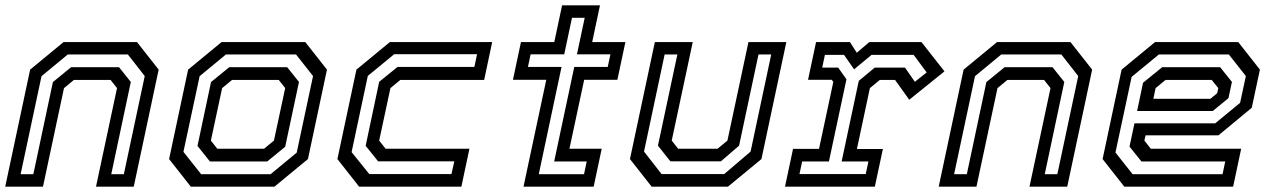

<svg xmlns="http://www.w3.org/2000/svg" viewBox="-22 -697 4745 717"><path d="M-2.5 0 90.5 -437 215.5 -540H489.5L570.5 -437L477.5 0H336.5L415 -368L391 -398.5H254L217 -368L138.5 0ZM55 -46.5H102.5L175.5 -390.5L243.5 -446H422.5L466.5 -391L393.5 -46.5H440.5L518.5 -413L455.5 -493.5H231L133 -412.5Z M690.5 0 609.5 -103 680.5 -437 805.5 -540H1118L1199 -437L1128 -103L1003 0ZM729 -46.5H988.5L1086 -127L1147 -413L1083.5 -493.5H821.5L723.5 -412.5L663 -130ZM762 -94 715.5 -152 766 -390.5 834 -446H1050.5L1094.5 -391L1043 -149L976 -94ZM789.5 -141.5H964L1001 -172L1043 -368L1019 -398.5H844.5L807.5 -368L765.5 -172Z M1319 0 1238 -103 1309 -437 1434 -540H1816L1786 -398.5H1473L1436 -368L1394 -172L1418 -141.5H1731L1701 0ZM1357 -47H1664L1674.5 -94.5H1390L1343.5 -152.5L1394 -391.5L1462.5 -447H1749.5L1759.5 -494.5H1450L1351.5 -413.5L1291 -129Z M1933 0 2018 -399H1893.5L1923.5 -540H2048L2077 -677H2218.5L2189.5 -540H2313.5L2283.5 -399H2159.5L2104.5 -141.5H2225L2195 0ZM1990 -46.5H2159L2169 -94H2047.5L2122.5 -447H2247.5L2257.5 -494H2132.5L2161.5 -630.5H2114L2085 -494H1959.5L1949.5 -447H2075Z M2411.5 0 2330.5 -103 2423.5 -540H2565L2486.5 -172L2510.5 -141.5H2657.5L2694.5 -172L2773 -540H2914.5L2821.5 -103L2696.5 0ZM2448.5 -47H2682.5L2781 -131L2858 -493.5H2810.5L2738 -153L2670 -94.5H2481.5L2435 -153L2507.5 -493.5H2460L2383 -131Z M2909.5 0 2939.5 -141H3036.5L3090 -391.5L3084 -399H2995.5L3025.5 -540H3152L3177.5 -500L3224.5 -540H3419L3505 -430.5L3373.5 -324.5L3320.5 -398.5H3263.5L3226.5 -368L3178 -140.5H3275L3245 0ZM2963.5 -47H3211L3221 -94H3121L3185 -395L3244.5 -444.5H3357.5L3394.5 -391.5L3438.5 -426.5L3390 -492H3232.5L3167.5 -438L3130 -492H3058.5L3048.5 -444.5H3108L3139 -401L3073.5 -94H2973.5Z M3483.5 0 3576.5 -437 3701.5 -540H3975.5L4056.5 -437L3963.5 0H3822.5L3901 -368L3877 -398.5H3740L3703 -368L3624.5 0ZM3541 -46.5H3588.5L3661.5 -390.5L3729.5 -446H3908.5L3952.5 -391L3879.5 -46.5H3926.5L4004.5 -413L3941.5 -493.5H3717L3619 -412.5Z M4602 -540 4683 -437 4652.5 -294.5 4528 -191.5H4256L4251.5 -172L4275.5 -141.5H4613L4583 0H4176.5L4095.5 -103L4166.5 -437L4291.5 -540ZM4534.5 -446 4578.5 -391 4565.5 -330.5 4507 -282.5H4224.5L4246.5 -388L4318 -446ZM4567 -493.5H4305.5L4204 -410L4143.5 -127.5L4207.5 -46.5H4543.5L4553.5 -94H4240.5L4196 -149.5L4214.5 -236.5H4516L4609 -313L4630.5 -413ZM4503 -398.5H4330.5L4293.5 -368L4285 -328H4498L4523.5 -349L4527.5 -368Z"/></svg>

Font: Tourney Thin Medium
Style: Italic
Weight: 500
Italic angle: -12°
Version: Version 1.015